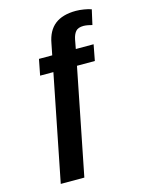

<svg xmlns="http://www.w3.org/2000/svg" viewBox="-134 -791 823 1079"><g transform="rotate(-15 278.0 -251.5)"><path d="M484.9 -608.9Q477.1 -611.3 461.4 -614.3Q445.8 -617.2 435.1 -617.2Q403.3 -617.2 389.4 -601.1Q375.5 -585 369.6 -555.2L359.9 -502.9H463.4L445.8 -410.2H341.8L219.2 207.5H82L204.6 -410.2H127.4L145.5 -502.9H222.7L235.8 -568.8Q248.5 -640.6 293 -675.3Q337.4 -710 415.5 -710Q436 -710 461.9 -705.8Q487.8 -701.7 504.4 -695.3Z"/></g></svg>

Font: Arial
Style: Bold
Weight: 700
Designer: Steve Matteson
Foundry: Ascender Corporation
Version: Version 2.00.3